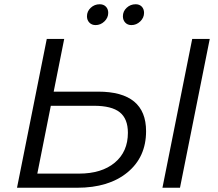

<svg xmlns="http://www.w3.org/2000/svg" viewBox="-20 -883 1024 903"><path d="M232.5 -452H441.5Q667 -452 667 -266Q667 -144 579.2 -72Q491.5 0 343 0H60L200 -700H282ZM826.5 0H744L884 -700H966.5ZM449 -863Q467 -863 478 -851.8Q489 -840.5 489 -822.5Q489 -799.5 471 -782.2Q453 -765 429.5 -765Q411.5 -765 400.2 -776.8Q389 -788.5 389 -806.5Q389 -830 406.8 -846.5Q424.5 -863 449 -863ZM618 -863Q636 -863 646.8 -851.8Q657.5 -840.5 657.5 -822.5Q657.5 -799.5 639.5 -782.2Q621.5 -765 598 -765Q580 -765 569 -776.8Q558 -788.5 558 -806.5Q558 -830 575.8 -846.5Q593.5 -863 618 -863ZM155.5 -66.5H351.5Q458 -66.5 519.8 -118Q581.5 -169.5 581.5 -258.5Q581.5 -324.5 543.2 -355Q505 -385.5 422 -385.5H219Z"/></svg>

Font: Argentum Sans Light
Style: Italic
Weight: 300
Italic angle: -11.3°
Designer: Julieta Ulanovsky (font), Owen Earl (portions from Jones font), Cristiano Sobral (main changes and remaster)
Foundry: Julieta Ulanovsky (font), Owen Earl (portions from Jones font), Cristiano Sobral (main changes and remaster)
Version: Version 3.127